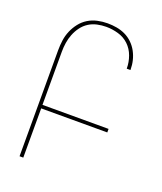

<svg xmlns="http://www.w3.org/2000/svg" viewBox="-138 -832 775 920"><g transform="rotate(20 250.0 -371.5)"><path d="M72 0V-540Q72 -566 75.5 -591.5Q79 -617 89 -640.5Q99 -664 115 -684.5Q131 -705 153 -718.5Q175 -732 200.5 -737.5Q226 -743 251 -743Q275 -743 298 -739Q321 -735 342 -725Q363 -715 380 -698.5Q397 -682 408 -661.5Q419 -641 424.5 -618.5Q430 -596 430 -572V-570H411V-572Q411 -603 400 -633.5Q389 -664 366.5 -685.5Q344 -707 313 -716Q282 -725 251 -725Q228 -725 205 -720Q182 -715 162.5 -702.5Q143 -690 129 -671Q115 -652 106.5 -630.5Q98 -609 94.5 -586Q91 -563 91 -540V-269H428V-251H91V0Z"/></g></svg>

Font: Iosevka Term Curly Thin
Style: Regular
Weight: 100
Designer: Belleve Invis
Foundry: Belleve Invis
Version: Version 32.3.0